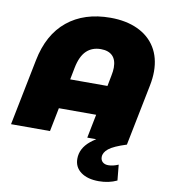

<svg xmlns="http://www.w3.org/2000/svg" viewBox="-104 -801 996 1126"><g transform="rotate(10 394.0 -238.0)"><path d="M768 -449Q768 -410 759 -365L686 0H450L478 -141H256L228 0H-4L75 -395Q106 -552 206.5 -634Q307 -716 463 -716Q556 -716 625 -684Q694 -652 731 -592Q768 -532 768 -449ZM514 -319 526 -381Q532 -410 532 -431Q532 -478 508 -501.5Q484 -525 439 -525Q387 -525 353.5 -493Q320 -461 306 -391L292 -319ZM414 132Q414 70 470 24Q526 -22 617 -49L686 0Q610 24 581.5 47Q553 70 553 97Q553 116 565.5 127Q578 138 599 138Q627 138 659 124L668 217Q620 240 560 240Q493 240 453.5 211Q414 182 414 132Z"/></g></svg>

Font: Montserrat Alternates Black
Style: Italic
Weight: 900
Italic angle: -11.3°
Designer: Julieta Ulanovsky
Foundry: Julieta Ulanovsky
Version: Version 7.200